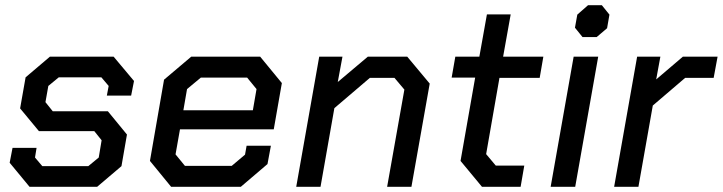

<svg xmlns="http://www.w3.org/2000/svg" viewBox="-20 -715 2767 735"><path d="M17 -92 28 -149H120L114 -112L142 -79H318L358 -112L369 -178L341 -213H129L57 -300L78 -419L171 -498H415L493 -405L482 -349H389L396 -386L368 -419H205L165 -386L154 -324L182 -289H393L466 -200L445 -79L352 0H93Z M554 -99 608 -410 712 -498H976L1059 -397L1028 -220H669L652 -124L688 -80H867L918 -123L924 -157H1017L1004 -87L902 0H635ZM948 -293 962 -374 926 -418H749L696 -374L682 -293Z M1202 -498H1291L1273 -401L1388 -498H1539L1625 -395L1555 0H1462L1528 -372L1490 -417H1396L1260 -301L1207 0H1114Z M1743 -99 1799 -418H1709L1723 -498H1815L1844 -660H1935L1906 -498H2060L2046 -417H1892L1841 -125L1878 -81H1987L1973 0H1825Z M2181 -609 2190 -659 2231 -695H2284L2313 -659L2304 -607L2264 -573H2210ZM2176 -498H2270L2182 0H2088Z M2419 -498H2508L2492 -411L2594 -498H2727L2712 -417H2603L2479 -311L2424 0H2331Z"/></svg>

Font: Chakra Petch Medium
Style: Italic
Weight: 500
Italic angle: -10°
Designer: Katatrad Aksorn Co.,Ltd.
Foundry: Cadson Demak Co.,Ltd.
Version: Version 1.000; ttfautohint (v1.6)